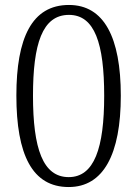

<svg xmlns="http://www.w3.org/2000/svg" viewBox="-20 -744 553 774"><path d="M257 10C397 10 467 -122 467 -358C467 -594 399 -724 258 -724C108 -724 46 -590 46 -359C46 -120 110 10 257 10ZM257 -30C153 -30 113 -145 113 -358C113 -566 150 -684 258 -684C362 -684 400 -568 400 -358C400 -147 360 -30 257 -30Z"/></svg>

Font: Noto Serif Georgian SemiCondensed Light
Style: Regular
Weight: 300
Width: 4
Designer: Monotype Design Team, Akaki Razmadze
Foundry: Google LLC
Version: Version 2.003